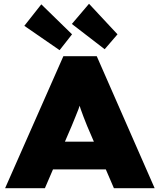

<svg xmlns="http://www.w3.org/2000/svg" viewBox="-20 -998 847 1018"><path d="M7 0 316 -700H493L800 0H584L442 -330Q431 -358 422.5 -379.5Q414 -401 407.5 -420.5Q401 -440 395 -460.5Q389 -481 383 -506H421Q416 -480 409.5 -459Q403 -438 396 -419Q389 -400 380 -379Q371 -358 360 -330L218 0ZM158 -100 223 -247H586L632 -100ZM535 -737 361 -871 452 -978 603 -816ZM296 -732 109 -861 199 -975 362 -816Z"/></svg>

Font: Lexend Exa Black
Style: Regular
Weight: 900
Designer: Bonnie Shaver-Troup, Thomas Jockin
Foundry: Lexend
Version: Version 1.007